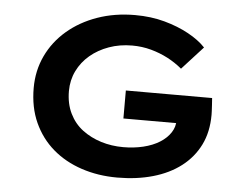

<svg xmlns="http://www.w3.org/2000/svg" viewBox="-51 -774 1081 847"><g transform="rotate(5 489.5 -350.5)"><path d="M497 10Q412 10 338.5 -14.5Q265 -39 211 -85.5Q157 -132 126.5 -199Q96 -266 96 -352Q96 -429 127 -494.5Q158 -560 214.5 -608.5Q271 -657 347.5 -684Q424 -711 514 -711Q585 -711 645 -694.5Q705 -678 752.5 -652Q800 -626 829 -595L736 -493Q706 -518 671.5 -536Q637 -554 597 -565Q557 -576 513 -576Q458 -576 410.5 -559Q363 -542 327.5 -512Q292 -482 272 -441Q252 -400 252 -352Q252 -296 273 -253Q294 -210 330.5 -182.5Q367 -155 413.5 -140.5Q460 -126 512 -126Q559 -126 600.5 -136Q642 -146 672.5 -165Q703 -184 720 -210Q737 -236 736 -265V-285L756 -252H502V-376H884Q885 -362 886 -347Q887 -332 887.5 -319.5Q888 -307 888 -302Q888 -226 859.5 -168.5Q831 -111 779 -71Q727 -31 655 -10.5Q583 10 497 10Z"/></g></svg>

Font: Lexend Mega SemiBold
Style: Regular
Weight: 600
Designer: Bonnie Shaver-Troup, Thomas Jockin
Foundry: Lexend
Version: Version 1.007